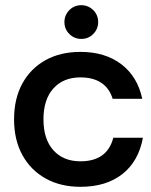

<svg xmlns="http://www.w3.org/2000/svg" viewBox="-20 -710 582 740"><path d="M290 10Q213.3 10 155.8 -22.1Q98.3 -54.2 66.2 -112.5Q34.2 -170.8 34.2 -250Q34.2 -329.2 65.8 -387.5Q97.5 -445.8 155 -477.9Q212.5 -510 290 -510Q385 -510 447.5 -462.5Q510 -415 528.3 -329.2H414.2Q401.7 -370 370.4 -390.8Q339.2 -411.7 290 -411.7Q224.2 -411.7 185.8 -369.2Q147.5 -326.7 147.5 -250Q147.5 -173.3 185.8 -130.8Q224.2 -88.3 290 -88.3Q393.3 -88.3 416.7 -179.2H530.8Q514.2 -88.3 451.7 -39.2Q389.2 10 290 10ZM293.3 -560Q266.7 -560 247.5 -578.8Q228.3 -597.5 228.3 -625Q228.3 -651.7 247.1 -670.8Q265.8 -690 293.3 -690Q320 -690 339.2 -671.2Q358.3 -652.5 358.3 -625Q358.3 -598.3 339.6 -579.2Q320.8 -560 293.3 -560Z"/></svg>

Font: Funnel Display Medium
Style: Regular
Weight: 500
Designer: NORD ID, Kristian Moeller
Foundry: Dicotype
Version: Version 1.000